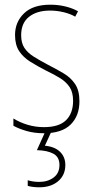

<svg xmlns="http://www.w3.org/2000/svg" viewBox="-20 -557 396 817"><path d="M318 -126Q318 -64 280.5 -27Q243 10 167 10Q125 10 91.5 0Q58 -10 37 -22V-53Q64 -36 97.5 -26Q131 -16 167 -16Q231 -16 261 -45.5Q291 -75 291 -128Q291 -164 276.5 -186Q262 -208 236.5 -224Q211 -240 177 -256Q140 -275 109.5 -294Q79 -313 61.5 -339.5Q44 -366 44 -408Q44 -463 82 -500Q120 -537 194 -537Q228 -537 258.5 -529.5Q289 -522 312 -509L300 -486Q280 -498 251 -505Q222 -512 193 -512Q137 -512 103.5 -485.5Q70 -459 70 -407Q70 -374 84 -353Q98 -332 123.5 -316Q149 -300 183 -282Q220 -263 250.5 -245Q281 -227 299.5 -199.5Q318 -172 318 -126ZM258 145Q258 188 227.5 214Q197 240 147 240Q120 240 98 234V210Q121 217 147 217Q183 217 208 198.5Q233 180 233 145Q233 111 207 97Q181 83 137 82L174 0H200L171 63Q213 67 235.5 89Q258 111 258 145Z"/></svg>

Font: Noto Sans Khmer Condensed Thin
Style: Regular
Weight: 100
Width: 3
Designer: Danh Hong and the Monotype Design Team
Foundry: Monotype Imaging Inc.
Version: Version 2.004; ttfautohint (v1.8.4.7-5d5b)